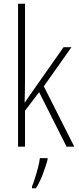

<svg xmlns="http://www.w3.org/2000/svg" viewBox="-20 -831 419 1021"><path d="M113 -421Q113 -385 112.5 -353Q112 -321 111 -286H112Q124 -303 132.5 -316Q141 -329 152 -344L318 -580H360L213 -372L375 -51H334L188 -341L113 -242V-51H76V-811H113ZM233 19Q223 54 207.5 95.5Q192 137 171 170H150V161Q157 144 166 116Q175 88 182.5 59Q190 30 192 10H233Z"/></svg>

Font: Noto Sans Tamil UI Condensed ExtraLight
Style: Regular
Weight: 200
Width: 3
Designer: Jelle Bosma - Monotype Design Team
Foundry: Monotype Imaging Inc.
Version: Version 2.004; ttfautohint (v1.8.4.7-5d5b)